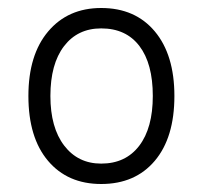

<svg xmlns="http://www.w3.org/2000/svg" viewBox="-20 -732 507 480"><path d="M51 -492Q51 -595 100.5 -653.5Q150 -712 233 -712Q318 -712 367 -653.5Q416 -595 416 -492Q416 -388 367 -330Q318 -272 233 -272Q149 -272 100 -330Q51 -388 51 -492ZM362 -492Q362 -573 328.5 -617Q295 -661 233 -661Q174 -661 140 -616.5Q106 -572 106 -492Q106 -413 140.5 -368Q175 -323 233 -323Q294 -323 328 -367.5Q362 -412 362 -492Z"/></svg>

Font: Overpass ExtraLight
Style: Regular
Weight: 200
Designer: Delve Withrington, Thomas Jockin
Foundry: Delve Fonts
Version: Version 3.000;DELV;Overpass